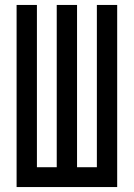

<svg xmlns="http://www.w3.org/2000/svg" viewBox="-20 -755 540 775"><path d="M47 0V-735H129V-80H209V-735H291V-80H371V-735H453V0Z"/></svg>

Font: Iosevka Medium
Style: Regular
Weight: 500
Monospace: yes
Designer: Belleve Invis
Foundry: Belleve Invis
Version: Version 32.5.0; ttfautohint (v1.8.4)